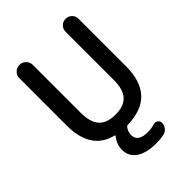

<svg xmlns="http://www.w3.org/2000/svg" viewBox="-267 -878 1198 1198"><g transform="rotate(-45 332.0 -279.0)"><path d="M391.6 196.3Q303.7 196.3 256.3 164.1Q209 131.8 209 73.2Q209 25.4 241.2 -14.6Q246.1 -20.5 239.3 -22.5Q72.3 -63.5 72.3 -278.3V-696.3Q72.3 -719.7 89.4 -736.8Q106.4 -753.9 129.9 -753.9H132.8Q156.2 -753.9 173.3 -736.8Q190.4 -719.7 190.4 -696.3V-273.4Q190.4 -188.5 226.1 -149.4Q261.7 -110.4 336.4 -110.4Q411.1 -110.4 446.3 -149.4Q481.4 -188.5 481.4 -273.4V-697.3Q481.4 -720.7 498 -737.3Q514.6 -753.9 538.6 -753.9Q562.5 -753.9 579.1 -737.3Q595.7 -720.7 595.7 -697.3V-278.3Q595.7 -17.6 346.7 -11.7Q338.9 -11.7 334 -5.9Q314.5 18.6 314.5 47.9Q314.5 109.4 400.4 109.4Q402.3 109.4 403.3 109.4Q432.6 109.4 460.9 100.6Q477.5 95.7 491.2 104.5Q504.9 113.3 504.9 128.9Q504.9 151.4 492.2 168Q479.5 184.6 459 189.5Q424.8 196.3 391.6 196.3Z"/></g></svg>

Font: Gen Jyuu Gothic P Medium
Style: Regular
Weight: 500
Designer: [Source Han Sans]
Ryoko NISHIZUKA  (kana & ideographs); Paul D. Hunt (Latin, Greek & Cyrillic); Wenlong ZHANG  (bopomofo
Version: Version 1.002.20150607